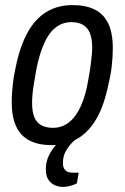

<svg xmlns="http://www.w3.org/2000/svg" viewBox="-20 -558 489 754"><path d="M184 12Q132 12 97 -5.5Q62 -23 44 -60.5Q26 -98 26 -156Q26 -189 30 -225Q34 -261 42 -296Q59 -378 89 -431.5Q119 -485 163 -511.5Q207 -538 264 -538Q317 -538 352 -520.5Q387 -503 405 -466Q423 -429 423 -369Q423 -336 419 -300Q415 -264 406 -228Q390 -147 360 -94Q330 -41 286 -14.5Q242 12 184 12ZM188 -56Q224 -56 251.5 -78Q279 -100 298 -142.5Q317 -185 327 -246Q333 -279 336 -302Q339 -325 340.5 -341.5Q342 -358 342 -372Q342 -406 333 -428Q324 -450 306 -460.5Q288 -471 261 -471Q225 -471 198.5 -450Q172 -429 153.5 -388Q135 -347 123 -287Q117 -253 113 -228.5Q109 -204 107.5 -186.5Q106 -169 106 -154Q106 -119 115 -97.5Q124 -76 142.5 -66Q161 -56 188 -56ZM228 176Q210 176 194.5 169Q179 162 169.5 147Q160 132 160 107Q160 81 169 59.5Q178 38 192.5 20Q207 2 222 -12H275L274 -8Q259 4 243 27.5Q227 51 227 83Q227 100 236 110Q245 120 264 120H289L282 162Q269 169 254 172.5Q239 176 228 176Z"/></svg>

Font: Archivo Condensed
Style: Italic
Weight: 400
Width: 3
Italic angle: -10°
Designer: Hector Gatti
Foundry: Omnibus-Type
Version: Version 2.001